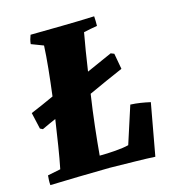

<svg xmlns="http://www.w3.org/2000/svg" viewBox="-101 -750 786 844"><g transform="rotate(-15 292.0 -327.5)"><path d="M25 6Q24 -5 24.5 -16Q25 -27 26 -38L85 -50Q94 -94 103 -151Q112 -208 121 -269Q105 -262 89 -255Q73 -248 57 -240L45 -246L28 -321Q54 -332 80.5 -343.5Q107 -355 135 -368Q143 -431 149 -490Q155 -549 157 -594L102 -615Q103 -626 105.5 -635.5Q108 -645 112 -655Q184 -656 257 -657Q330 -658 403 -661Q404 -650 404 -639Q404 -628 404 -617Q390 -615 373 -611.5Q356 -608 342 -605Q328 -529 314 -433Q380 -463 431 -485L446 -479L459 -407Q422 -391 381.5 -373Q341 -355 300 -336Q289 -263 281 -192Q273 -121 268 -63Q301 -63 339.5 -66Q378 -69 401 -75L456 -245Q479 -244 501.5 -240.5Q524 -237 546 -232L503 5Q470 3 413.5 2Q357 1 297 0Q225 1 154.5 2.5Q84 4 25 6Z"/></g></svg>

Font: Albura ExtraBold
Style: Italic
Weight: 758
Italic angle: -7°
Designer: Mercedes Jáuregui
Foundry: Omnibus-Type Team
Version: Version 1.000; ttfautohint (v1.8.3)